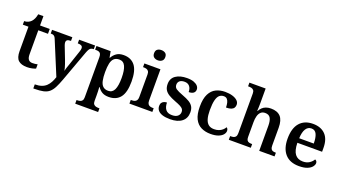

<svg xmlns="http://www.w3.org/2000/svg" viewBox="-72 -1467 4272 2402"><g transform="rotate(20 2064.0 -266.5)"><path d="M249 10Q172 10 133.5 -25Q95 -60 95 -147V-472H20V-519Q47 -519 71 -529.5Q95 -540 111 -557Q127 -574 138.5 -599Q150 -624 157 -660H226V-536H355V-472H226V-152Q226 -105 243.5 -83Q261 -61 296 -61Q314 -61 331 -63Q348 -65 364 -69V-12Q349 -5 317.5 2.5Q286 10 249 10Z M416 179Q468 179 505 166Q542 153 567 129Q592 105 609.5 72.5Q627 40 639 2L457 -437Q449 -458 440 -468.5Q431 -479 419.5 -483Q408 -487 390 -487H386V-536H656V-487H653Q622 -487 607.5 -477Q593 -467 593 -445Q593 -436 595.5 -426Q598 -416 602 -405L668 -235Q677 -213 684.5 -189Q692 -165 698.5 -143Q705 -121 707 -106Q712 -133 721 -158.5Q730 -184 738 -207L802 -397Q806 -408 809 -421.5Q812 -435 812 -444Q812 -467 796.5 -477Q781 -487 750 -487H746V-536H959V-487H955Q937 -487 923.5 -480.5Q910 -474 900 -457.5Q890 -441 879 -412L728 1Q702 72 678.5 117Q655 162 624.5 187.5Q594 213 547.5 223Q501 233 430 233H416Z M974 233V184H984Q1002 184 1019.5 179.5Q1037 175 1048 160.5Q1059 146 1059 117V-418Q1059 -448 1049.5 -463Q1040 -478 1024 -482.5Q1008 -487 988 -487H977V-536H1166L1181 -454H1185Q1207 -495 1243.5 -520.5Q1280 -546 1338 -546Q1437 -546 1489.5 -479Q1542 -412 1542 -267Q1542 -122 1489.5 -55.5Q1437 11 1337 11Q1282 11 1247.5 -10Q1213 -31 1191 -66H1186Q1188 -38 1189 -7.5Q1190 23 1190 46V118Q1190 147 1201.5 161Q1213 175 1230.5 179.5Q1248 184 1265 184H1279V233ZM1305 -59Q1361 -59 1385.5 -111.5Q1410 -164 1410 -267Q1410 -369 1385.5 -422Q1361 -475 1305 -475Q1261 -475 1235.5 -451.5Q1210 -428 1200 -382Q1190 -336 1190 -267Q1190 -199 1200 -152.5Q1210 -106 1235.5 -82.5Q1261 -59 1305 -59Z M1611 0V-49H1624Q1645 -49 1661.5 -54.5Q1678 -60 1688.5 -75Q1699 -90 1699 -118V-420Q1699 -448 1688.5 -462.5Q1678 -477 1661 -482Q1644 -487 1624 -487H1615V-536H1829V-120Q1829 -91 1839 -75.5Q1849 -60 1866 -54.5Q1883 -49 1904 -49H1916V0ZM1759 -630Q1728 -630 1706.5 -646.5Q1685 -663 1685 -698Q1685 -735 1706.5 -750.5Q1728 -766 1759 -766Q1790 -766 1812 -750.5Q1834 -735 1834 -698Q1834 -663 1812 -646.5Q1790 -630 1759 -630Z M2154 10Q2092 10 2051 -3.5Q2010 -17 1990 -42Q1970 -67 1970 -101Q1970 -128 1982 -144Q1994 -160 2012 -166.5Q2030 -173 2048 -173Q2048 -115 2074.5 -80.5Q2101 -46 2159 -46Q2210 -46 2235.5 -68.5Q2261 -91 2261 -125Q2261 -148 2249.5 -163Q2238 -178 2211.5 -192Q2185 -206 2139 -223Q2084 -244 2048 -266Q2012 -288 1994 -318.5Q1976 -349 1976 -395Q1976 -470 2032.5 -508.5Q2089 -547 2181 -547Q2237 -547 2272.5 -533.5Q2308 -520 2325.5 -499Q2343 -478 2343 -453Q2343 -423 2321.5 -406Q2300 -389 2258 -389Q2258 -438 2234 -465.5Q2210 -493 2168 -493Q2124 -493 2102.5 -474Q2081 -455 2081 -424Q2081 -389 2108 -370Q2135 -351 2203 -326Q2257 -306 2293 -284.5Q2329 -263 2347 -233Q2365 -203 2365 -157Q2365 -77 2309 -33.5Q2253 10 2154 10Z M2692 10Q2621 10 2566.5 -17Q2512 -44 2481.5 -104.5Q2451 -165 2451 -266Q2451 -373 2482.5 -434.5Q2514 -496 2567.5 -522Q2621 -548 2688 -548Q2744 -548 2786.5 -535Q2829 -522 2853 -499Q2877 -476 2877 -444Q2877 -422 2866.5 -404.5Q2856 -387 2831.5 -377Q2807 -367 2763 -367Q2763 -401 2756.5 -429Q2750 -457 2734.5 -474Q2719 -491 2690 -491Q2658 -491 2634 -471.5Q2610 -452 2597 -403Q2584 -354 2584 -267Q2584 -198 2597.5 -152Q2611 -106 2639.5 -83.5Q2668 -61 2714 -61Q2748 -61 2775.5 -71Q2803 -81 2823.5 -99Q2844 -117 2855 -138Q2866 -131 2871 -120Q2876 -109 2876 -95Q2876 -71 2856.5 -46.5Q2837 -22 2796 -6Q2755 10 2692 10Z M2934 0V-49H2941Q2963 -49 2980 -53.5Q2997 -58 3007.5 -73.5Q3018 -89 3018 -119V-647Q3018 -676 3006 -689.5Q2994 -703 2977 -707Q2960 -711 2943 -711H2932V-760H3148V-570Q3148 -548 3147.5 -526Q3147 -504 3146 -487Q3145 -470 3144 -463H3150Q3164 -489 3184 -508Q3204 -527 3232.5 -537.5Q3261 -548 3298 -548Q3383 -548 3426 -502Q3469 -456 3469 -354V-120Q3469 -89 3477.5 -74Q3486 -59 3502 -54Q3518 -49 3540 -49H3543V0H3339V-335Q3339 -400 3319 -435.5Q3299 -471 3248 -471Q3212 -471 3190 -450Q3168 -429 3158.5 -393Q3149 -357 3149 -313V-115Q3149 -86 3158.5 -72Q3168 -58 3184.5 -53.5Q3201 -49 3223 -49H3227V0Z M3869 10Q3748 10 3684 -62Q3620 -134 3620 -265Q3620 -405 3682.5 -476.5Q3745 -548 3858 -548Q3963 -548 4022.5 -487.5Q4082 -427 4082 -308V-258H3753Q3755 -155 3791 -108Q3827 -61 3896 -61Q3947 -61 3981.5 -84Q4016 -107 4033 -138Q4045 -135 4053 -124.5Q4061 -114 4061 -98Q4061 -75 4041 -49.5Q4021 -24 3978.5 -7Q3936 10 3869 10ZM3949 -319Q3949 -396 3928.5 -441.5Q3908 -487 3859 -487Q3812 -487 3785 -444Q3758 -401 3755 -319Z"/></g></svg>

Font: Noto Serif Hebrew SemiBold
Style: Regular
Weight: 600
Version: Version 2.003